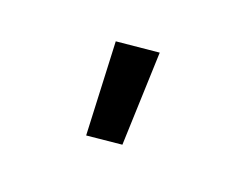

<svg xmlns="http://www.w3.org/2000/svg" viewBox="-61 -990 722 610"><g transform="rotate(-30 300.0 -684.5)"><path d="M247 -537 162 -620 393 -832 496 -731Z"/></g></svg>

Font: Iosevka Curly Slab HvEx
Style: Regular
Weight: 900
Width: 7
Monospace: yes
Designer: Belleve Invis
Foundry: Belleve Invis
Version: Version 11.1.0; ttfautohint (v1.8.3)